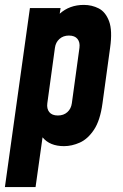

<svg xmlns="http://www.w3.org/2000/svg" viewBox="-24 -583 503 783"><path d="M-4 180 98 -550H223L219.5 -527Q259.5 -563 318 -563Q350.5 -563 378.5 -548.8Q406.5 -534.5 420.8 -496.5Q435 -458.5 425 -388L394 -162Q384.5 -91.5 359.2 -53.8Q334 -16 301.5 -1.5Q269 13 237 13Q179 13 149.5 -23L121 180ZM212 -112Q235.5 -112 250.8 -125.8Q266 -139.5 269 -162L300 -388Q303 -410.5 292 -424.2Q281 -438 257 -438Q234 -438 218.5 -424.2Q203 -410.5 200 -388L169 -162Q166 -139.5 177 -125.8Q188 -112 212 -112Z"/></svg>

Font: Mohave
Style: Bold Italic
Weight: 700
Italic angle: -8°
Designer: Gumpita Rahayu
Foundry: Tokotype
Version: Version 2.003; ttfautohint (v1.8.3)